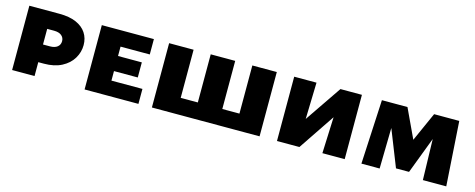

<svg xmlns="http://www.w3.org/2000/svg" viewBox="-29 -918 3373 1364"><g transform="rotate(15 1657.5 -236.5)"><path d="M64 0V-473H285Q359 -473 408.5 -451.5Q458 -430 483.5 -391.5Q509 -353 509 -302Q509 -250 481.5 -204Q454 -158 400.5 -130Q347 -102 270 -102H152V-232H280Q315 -232 334.5 -247.5Q354 -263 354 -290Q354 -315 335 -331Q316 -347 279 -347H229V0Z M597 0V-473H765V0ZM663 0V-110H993V0ZM663 -180V-291H940V-180ZM663 -360V-473H980V-360Z M1170 0V-119H1789V0ZM1092 0V-473H1272V0ZM1398 0V-473H1578V0ZM1704 0V-473H1884V0Z M2121 0 2127 -143 2352 -473H2432V-379L2177 0ZM2012 0V-473H2176L2163 0ZM2346 0 2365 -473H2510V0Z M3085 0 3075 -384 3116 -402 2975 -31H2879L2719 -435L2772 -473H2845L2979 -187H2913L3041 -473H3226L3257 0ZM2633 0 2657 -473H2776L2767 0Z"/></g></svg>

Font: Ysabeau SC Black
Style: Regular
Weight: 900
Designer: Christian Thalmann (Catharsis Fonts)
Version: Version 2.001;gftools[0.9.30]; featfreeze: smcp